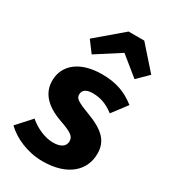

<svg xmlns="http://www.w3.org/2000/svg" viewBox="-220 -914 908 1029"><g transform="rotate(30 234.5 -399.5)"><path d="M210 -98C161 -98 101 -125 62 -160L-18 -72C34 -21 121 17 212 17C369 17 448 -63 448 -165C448 -239 409 -285 297 -327C218 -357 204 -368 204 -392C204 -417 223 -434 264 -434C313 -434 352 -420 397 -386L466 -477C407 -524 344 -547 258 -547C119 -547 42 -479 42 -384C42 -314 84 -256 190 -219C268 -192 285 -177 285 -148C285 -117 260 -98 210 -98ZM303 -706 420 -611 486 -676 362 -816H265L104 -679L155 -611Z"/></g></svg>

Font: Fira Sans OT
Style: Bold Italic
Weight: 700
Italic angle: -8°
Designer: Carrois Corporate & Edenspiekermann
Foundry: Carrois Corporate GbR & Edenspiekermann AG
Version: Version 2.001